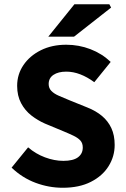

<svg xmlns="http://www.w3.org/2000/svg" viewBox="-20 -875 596 907"><path d="M276.3 12Q210.7 12 147.8 -11.5Q85 -34.9 34.8 -83.1L112.8 -179Q147.8 -148.5 192.3 -131.8Q236.9 -115.1 279.5 -115.1Q325.7 -115.1 348.4 -132Q371 -148.9 371 -178.1Q371 -199.1 359.4 -211.5Q347.8 -224 326.9 -234Q306 -244 277.2 -255.9L192.6 -291.1Q158.7 -305.8 128.4 -329.3Q98.1 -352.9 79.6 -387.7Q61 -422.5 61 -469.5Q61 -523.8 90.8 -567.6Q120.5 -611.5 172.8 -637.6Q225.1 -663.7 293 -663.7Q352.3 -663.7 407 -642.8Q461.6 -621.8 502.9 -582.5L425.4 -486.7Q392.9 -510.8 359.6 -523.7Q326.2 -536.6 293 -536.6Q255.3 -536.6 232.6 -521.4Q209.9 -506.2 209.9 -478.1Q209.9 -458.6 222.8 -445.3Q235.7 -432.1 258.6 -422.3Q281.4 -412.5 309.6 -400.8L392.5 -367.3Q432.9 -351.3 461.6 -327.4Q490.3 -303.4 506 -269.8Q521.7 -236.3 521.7 -190.2Q521.7 -136 492.9 -89.9Q464.1 -43.8 409.2 -15.9Q354.3 12 276.3 12ZM208.1 -701.7 331.4 -854.7H496.6L504.9 -839.2L329.7 -701.7Z"/></svg>

Font: Mada
Style: Regular
Weight: 400
Designer: Khaled Hosny
Version: Version 1.5